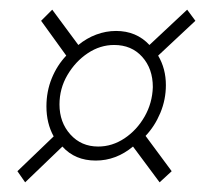

<svg xmlns="http://www.w3.org/2000/svg" viewBox="-20 -488 427 397"><path d="M32 -111 16 -134 91 -206Q76 -233 76 -268Q76 -299 87 -326Q98 -353 117 -373L65 -445L88 -468L142 -395Q159 -409 179 -416.5Q199 -424 220 -424Q262 -424 289 -395L367 -468L384 -445L307 -373Q323 -346 323 -312Q323 -282 311.5 -254.5Q300 -227 281 -207L335 -134L310 -111L255 -185Q220 -156 178 -156Q135 -156 109 -185ZM183 -185Q212 -185 237.5 -202Q263 -219 279 -247Q295 -275 296 -308Q296 -346 274 -370.5Q252 -395 216 -395Q187 -395 161.5 -378Q136 -361 119.5 -333Q103 -305 103 -272Q103 -235 125.5 -210Q148 -185 183 -185Z"/></svg>

Font: Georama SemiCondensed ExtraLight
Style: Italic
Weight: 200
Width: 4
Italic angle: -9°
Designer: Jean-Baptiste Levee
Foundry: Production Type
Version: Version 1.000